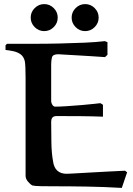

<svg xmlns="http://www.w3.org/2000/svg" viewBox="-20 -910 651 938"><path d="M306 -61Q310 -61 338.5 -62.5Q367 -64 409.5 -66.5Q452 -69 500 -71.5Q548 -74 591 -76L601 -68L575 8Q490 3 404.5 1.5Q319 0 233 0Q209 0 179 -0.5Q149 -1 138 -4Q127 -10 116 -23.5Q105 -37 105 -51V-480Q105 -502 105 -529.5Q105 -557 104 -580Q103 -603 101 -612Q95 -635 79.5 -645.5Q64 -656 44.5 -660Q25 -664 7 -666V-689L14 -696Q74 -696 140 -696Q206 -696 271 -697.5Q336 -699 393 -701.5Q450 -704 492 -709L505 -704V-642L493 -631Q464 -633 425.5 -635.5Q387 -638 350.5 -640Q314 -642 289.5 -643.5Q265 -645 265 -645Q238 -645 234 -630Q230 -615 230 -595V-415Q230 -408 235.5 -398.5Q241 -389 250 -389Q273 -389 309.5 -391.5Q346 -394 382.5 -397Q419 -400 444 -403Q469 -406 470 -406Q471 -406 475.5 -403Q480 -400 483 -398V-340Q431 -342 373 -342.5Q315 -343 258 -343Q241 -343 235.5 -335Q230 -327 230 -316Q230 -267 231 -214Q232 -161 239 -123Q247 -61 306 -61ZM330 -824Q330 -851 349.5 -870.5Q369 -890 396 -890Q423 -890 442.5 -870.5Q462 -851 462 -824Q462 -797 442.5 -777.5Q423 -758 396 -758Q369 -758 349.5 -777.5Q330 -797 330 -824ZM130 -824Q130 -851 149.5 -870.5Q169 -890 196 -890Q223 -890 242.5 -870.5Q262 -851 262 -824Q262 -797 242.5 -777.5Q223 -758 196 -758Q169 -758 149.5 -777.5Q130 -797 130 -824Z"/></svg>

Font: Aref Ruqaa Ink
Style: Bold
Weight: 700
Designer: Abdullah Aref
Version: Version 1.005